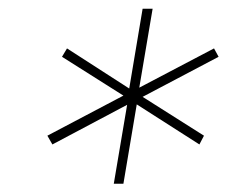

<svg xmlns="http://www.w3.org/2000/svg" viewBox="-20 -748 540 449"><path d="M246.1 -318.4 277.3 -502.9 102.5 -410.2 90.8 -430.7 268.6 -524.4 125 -615.2 136.7 -634.8 282.2 -541 313.5 -727.5H336.9L305.7 -543L480.5 -634.8L491.2 -615.2L313.5 -521.5L457 -430.7L446.3 -410.2L299.8 -503.9L268.6 -318.4Z"/></svg>

Font: Inter Tight Thin
Style: Italic
Weight: 250
Italic angle: -9.39999°
Designer: Rasmus Andersson
Foundry: rsms
Version: Version 3.004